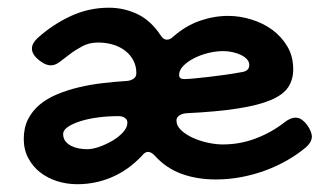

<svg xmlns="http://www.w3.org/2000/svg" viewBox="-20 -451 821 493"><path d="M710.9 -137.2Q726.1 -148.9 738.8 -148.9Q748 -148.9 755.6 -143.3Q763.2 -137.7 768.8 -129.9Q774.4 -122.1 777.6 -114Q780.8 -106 780.8 -101.1Q780.8 -86.4 766.1 -73.2Q744.1 -54.7 717.8 -39.6Q691.4 -24.4 661.6 -13.4Q631.8 -2.4 599.6 3.7Q567.4 9.8 534.2 9.8Q485.8 9.8 446.3 -4.6Q406.7 -19 377.9 -50.8Q368.7 -61 359.9 -61Q352.1 -61 344.2 -50.8Q310.1 -14.6 267.8 3.7Q225.6 22 178.2 22Q151.4 22 126.7 14.2Q102.1 6.3 83 -8.5Q64 -23.4 52.5 -45.2Q41 -66.9 41 -94.2Q41 -123 52 -144.8Q63 -166.5 82 -182.4Q101.1 -198.2 127 -209Q152.8 -219.7 182.4 -226.8Q211.9 -233.9 243.4 -237.5Q274.9 -241.2 306.2 -243.2Q316.4 -244.1 323.2 -249Q330.1 -253.9 330.1 -263.2Q330.1 -280.8 322.8 -295.2Q315.4 -309.6 302.2 -320.1Q289.1 -330.6 271 -336.2Q252.9 -341.8 231.9 -341.8Q209.5 -341.8 191.9 -332.5Q174.3 -323.2 159.9 -312.3Q145.5 -301.3 133.5 -292.2Q121.6 -283.2 110.8 -283.2Q98.1 -283.2 85 -293L81.1 -295.9Q62 -310.5 62 -326.2Q62 -339.8 76.2 -353Q115.2 -388.2 161.6 -409.7Q208 -431.2 259.8 -431.2Q298.3 -431.2 332.8 -414.8Q367.2 -398.4 392.1 -360.8Q399.4 -349.1 408.2 -349.1Q412.1 -349.1 416.3 -350.8Q420.4 -352.5 424.8 -356.9Q456.5 -384.8 492.9 -397.5Q529.3 -410.2 565.9 -410.2Q595.2 -410.2 625 -401.1Q654.8 -392.1 678.7 -374.8Q702.6 -357.4 717.8 -331.8Q732.9 -306.2 732.9 -272.9Q732.9 -246.6 720 -227.1Q707 -207.5 675.3 -194.1Q643.6 -180.7 590.6 -172.4Q537.6 -164.1 458 -160.2Q446.8 -159.2 439.9 -154.1Q433.1 -148.9 433.1 -142.1Q433.1 -127.9 445.1 -116.7Q457 -105.5 475.1 -97.2Q493.2 -88.9 513.9 -84.5Q534.7 -80.1 551.8 -80.1Q596.2 -80.1 636.7 -95.5Q677.2 -110.8 710.9 -137.2ZM204.1 -67.9Q217.3 -67.9 234.9 -74Q252.4 -80.1 268.6 -89.6Q284.7 -99.1 295.9 -111.3Q307.1 -123.5 307.1 -136.2Q307.1 -143.6 300.8 -148.2Q294.4 -152.8 284.2 -152.8Q256.8 -152.8 231.2 -149.4Q205.6 -146 185.8 -139.6Q166 -133.3 154.1 -125Q142.1 -116.7 142.1 -106.9Q142.1 -96.2 147.9 -88.6Q153.8 -81.1 162.8 -76.4Q171.9 -71.8 182.9 -69.8Q193.8 -67.9 204.1 -67.9ZM602.1 -266.1Q620.1 -269 620.1 -284.2Q620.1 -292 614.3 -298.6Q608.4 -305.2 598.9 -309.8Q589.4 -314.5 577.4 -317.1Q565.4 -319.8 553.2 -319.8Q534.2 -319.8 513.9 -314.7Q493.7 -309.6 477.3 -301Q460.9 -292.5 450.4 -281.5Q439.9 -270.5 439.9 -258.8Q439.9 -253.4 442.9 -250.7Q445.8 -248 454.1 -248Q461.4 -248 477.8 -249.5Q494.1 -251 514.9 -253.4Q535.6 -255.9 558.6 -259Q581.5 -262.2 602.1 -266.1Z"/></svg>

Font: Gochi Hand
Style: Regular
Weight: 400
Designer: Juan Pablo del Peral
Foundry: Juan Pablo del Peral
Version: Version 1.001